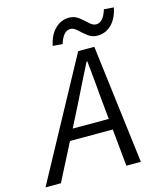

<svg xmlns="http://www.w3.org/2000/svg" viewBox="-146 -932 868 1023"><g transform="rotate(-15 288.5 -420.5)"><path d="M256 -379 198 -265H397L386 -377Q383 -412 376.5 -484Q370 -556 366 -591H362Q326 -521 256 -379ZM-23 0 333 -656H422L503 0H423L403 -205H167L62 0ZM454 -709Q425 -709 402 -727Q379 -745 360 -763Q341 -781 323 -781Q283 -781 263 -714L209 -718Q221 -776 254 -808.5Q287 -841 332 -841Q361 -841 384.5 -823Q408 -805 426.5 -787Q445 -769 463 -769Q503 -769 523 -836L577 -832Q565 -773 532.5 -741Q500 -709 454 -709Z"/></g></svg>

Font: TypoPRO Source Code Pro
Style: Italic
Weight: 400
Italic angle: -11°
Monospace: yes
Designer: Paul D. Hunt, Teo Tuominen
Foundry: Adobe Systems Incorporated
Version: Version 1.030;PS 1.0;hotconv 1.0.84;makeotf.lib2.5.63406